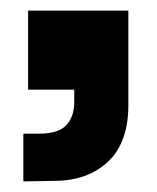

<svg xmlns="http://www.w3.org/2000/svg" viewBox="-20 -169 296 362"><path d="M24 173V83H54Q90 83 105 67Q120 51 120 23V0H33V-149H222V29Q222 100 183.5 136Q145 172 82 172Z"/></svg>

Font: Mona Sans Expanded ExtraBold
Style: Regular
Weight: 800
Width: 7
Designer: Deni Anggara
Foundry: GitHub
Version: Version 1.001; ttfautohint (v1.8.4.7-5d5b);gftools[0.9.33]